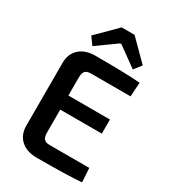

<svg xmlns="http://www.w3.org/2000/svg" viewBox="-218 -1022 1005 1132"><g transform="rotate(30 284.0 -456.0)"><path d="M308 -828 174 -732 137 -783 268 -914H356L488 -782L449 -732L316 -828ZM247 -101H517L523 -6Q432 2 219 2Q151 2 111.5 -33Q72 -68 71 -129V-561Q72 -622 111.5 -657Q151 -692 219 -692Q432 -692 523 -684L517 -588H247Q220 -588 208.5 -575Q197 -562 197 -530V-409H480V-313H197V-159Q197 -127 208.5 -114Q220 -101 247 -101Z"/></g></svg>

Font: Exo 2 Semi Bold
Style: Regular
Weight: 600
Designer: Natanael Gama
Version: Version 1.001;PS 001.001;hotconv 1.0.88;makeotf.lib2.5.64775